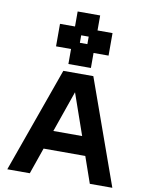

<svg xmlns="http://www.w3.org/2000/svg" viewBox="-113 -1180 976 1260"><g transform="rotate(10 375.0 -550.0)"><path d="M275 -700 25 0H175L236 -175H514L575 0H725L475 -700ZM200 -850H300V-750H450V-850H550V-1000H450V-1100H300V-1000H200ZM279 -300 375 -575 471 -300ZM350 -900V-950H400V-900Z"/></g></svg>

Font: LS-VG5000 Bold
Style: Regular
Weight: 400
Designer: Justin Bihan, 2021
Foundry: Justin Bihan, 2021
Version: Version 1.000;Glyphs 3.1.2 (3151)